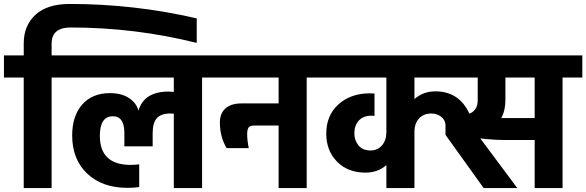

<svg xmlns="http://www.w3.org/2000/svg" viewBox="-50 -951 2965 971"><path d="M303 -931Q630 -931 945 -858V-734Q633 -812 307 -812Q211 -812 211 -730V-671H311V-559H211V0H70V-559H-30V-671H70V-731Q70 -822 129.5 -876.5Q189 -931 303 -931Z M1072 -671V-559H972V0H829V-376Q823 -377 812 -377Q764 -377 743 -353Q722 -329 722 -276V-211H579V-278Q579 -363 521 -363Q455 -363 455 -264Q455 -117 611 -117Q631 -117 654 -120V-5Q627 -1 595 -1Q467 -1 391 -73Q315 -145 315 -266Q315 -364 365.5 -422Q416 -480 506 -480Q566 -480 603.5 -454.5Q641 -429 650 -391Q678 -488 804 -488Q813 -488 829 -486V-559H251V-671Z M1012 -671H1601V-559H1501V0H1359V-316H1234Q1216 -316 1208 -307Q1200 -298 1200 -271Q1200 -242 1208 -202H1096Q1062 -259 1062 -332Q1062 -377 1090 -402.5Q1118 -428 1172 -428H1359V-559H1012Z M2485 -354H2654V-559H2506V-445Q2506 -392 2485 -354ZM2046 -559V-450Q2090 -489 2152 -489Q2272 -489 2324 -376Q2366 -393 2366 -444V-559ZM2895 -671V-559H2795V0H2654V-243H2504Q2447 -243 2379 -251L2566 0H2396L2203 -269V-320Q2201 -346 2180 -361.5Q2159 -377 2131 -377Q2093 -377 2069.5 -352Q2046 -327 2046 -284V0H1904V-116Q1861 -78 1798 -78Q1709 -78 1654.5 -133.5Q1600 -189 1600 -275Q1600 -368 1662 -423.5Q1724 -479 1821 -479Q1835 -479 1844 -478V-365Q1838 -366 1828 -366Q1787 -366 1764.5 -341Q1742 -316 1742 -277Q1742 -241 1763 -215.5Q1784 -190 1824 -190Q1859 -190 1881.5 -215.5Q1904 -241 1904 -283V-559H1541V-671Z"/></svg>

Font: Hind Bold
Style: Regular
Weight: 700
Designer: Manushi Parikh, Satya Rajpurohit
Foundry: Indian Type Foundry
Version: Version 1.201;PS 1.0;hotconv 1.0.78;makeotf.lib2.5.61930; tt